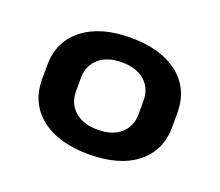

<svg xmlns="http://www.w3.org/2000/svg" viewBox="-73 -818 646 565"><g transform="rotate(20 250.0 -535.5)"><path d="M250 -353Q155 -353 100.5 -396Q46 -439 46 -514V-557Q46 -632 101 -675Q156 -718 250 -718Q345 -718 399.5 -675Q454 -632 454 -557V-514Q454 -439 400 -396Q346 -353 250 -353ZM250 -430Q296 -430 322 -453Q348 -476 348 -514V-557Q348 -595 322 -618Q296 -641 250 -641Q205 -641 178.5 -618Q152 -595 152 -557V-514Q152 -476 178.5 -453Q205 -430 250 -430Z"/></g></svg>

Font: Pathway Extreme 72pt
Style: Bold
Weight: 700
Designer: Eduardo Rodriguez Tunni
Foundry: Eduardo Rodriguez Tunni
Version: Version 1.001;gftools[0.9.26]